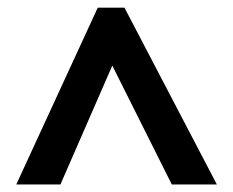

<svg xmlns="http://www.w3.org/2000/svg" viewBox="-20 -829 612 504"><path d="M22.7 -344.7 236.6 -808.9H306.7L549.3 -344.7H431L274.8 -656.8L138.6 -344.7Z"/></svg>

Font: Noto Sans Telugu UI
Style: Regular
Weight: 400
Designer: Jelle Bosma - Monotype Design Team
Foundry: Monotype Imaging Inc.
Version: Version 2.006